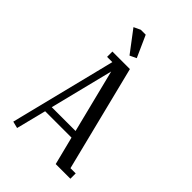

<svg xmlns="http://www.w3.org/2000/svg" viewBox="-206 -739 822 822"><g transform="rotate(45 205.0 -328.0)"><path d="M32.2 0 151.9 -480H120.1V-512.2H226.1L346.2 -32.2H377.9V0H289.1L256.8 -127.9H97.2L63 7.8ZM105 -160.2H249L176.8 -448.2ZM109.9 -649.9 140.1 -664.1H169.9L213.9 -565.9L184.1 -551.8Z"/></g></svg>

Font: Gawaa
Style: Regular
Weight: 400
Designer: T. Christopher White
Version: Version 1.0